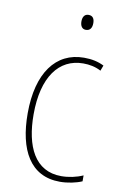

<svg xmlns="http://www.w3.org/2000/svg" viewBox="-84 -772 529 831"><g transform="rotate(10 180.5 -356.5)"><path d="M237 -723C217 -723 211 -706 211 -690C211 -672 218 -657 236 -657C255 -657 263 -671 263 -691C263 -707 258 -723 237 -723ZM239 10C274 10 311 2 336 -9V-35C307 -22 273 -15 241 -15C125 -15 77 -117 77 -258C77 -422 144 -512 251 -512C278 -512 305 -507 329 -494L338 -518C312 -531 284 -537 250 -537C126 -537 51 -435 51 -258C51 -97 109 10 239 10Z"/></g></svg>

Font: Noto Sans Khmer UI Condensed Thin
Style: Regular
Weight: 100
Width: 3
Designer: Danh Hong and the Monotype Design Team
Foundry: Monotype Imaging Inc.
Version: Version 2.002